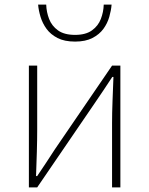

<svg xmlns="http://www.w3.org/2000/svg" viewBox="-20 -811 646 831"><path d="M105 0V-527H141V-249Q141 -206 139.5 -154Q138 -102 136 -49H141Q158 -74 179.5 -106.5Q201 -139 217 -164L465 -527H501V0H465V-277Q465 -321 467 -373Q469 -425 471 -478H466Q450 -453 428 -420.5Q406 -388 389 -363L141 0ZM305 -631Q259 -631 229 -646.5Q199 -662 181.5 -686Q164 -710 155.5 -738Q147 -766 145 -791H180Q181 -759 192.5 -729Q204 -699 231 -679.5Q258 -660 305 -660Q351 -660 378 -679.5Q405 -699 416.5 -729Q428 -759 429 -791H463Q461 -766 453 -738Q445 -710 427.5 -686Q410 -662 380 -646.5Q350 -631 305 -631Z"/></svg>

Font: Shanggu Sans SC VF
Style: Regular
Weight: 250
Designer: GuiWonder
Version: Version 1.021